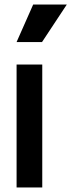

<svg xmlns="http://www.w3.org/2000/svg" viewBox="-20 -825 314 845"><path d="M53 0H166V-541H53ZM53 -640H165L274 -805H126Z"/></svg>

Font: Mluvka SemiBold
Style: Regular
Weight: 600
Designer: Modified by Jiří Krblich, Original typeface by Gumpita Rahayu
Foundry: Gumpita Rahayu & Jiří Krblich
Version: Version 2.000;Glyphs 3.1.1 (3134)